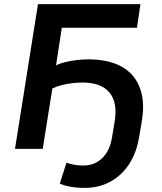

<svg xmlns="http://www.w3.org/2000/svg" viewBox="-20 -725 787 935"><path d="M392 190Q355 190 324 184.5Q293 179 271 169L304 67Q321 74 342 77.5Q363 81 387 81Q440 81 477.5 45.5Q515 10 526 -59L538 -131Q554 -226 513 -274.5Q472 -323 383 -323Q358 -323 331.5 -320Q305 -317 280 -310.5Q255 -304 235 -294L188 0H53L165 -705H664L647 -590H281L253 -407Q271 -416 297.5 -422.5Q324 -429 353.5 -432.5Q383 -436 412 -436Q482 -436 535.5 -417Q589 -398 623 -360.5Q657 -323 670 -267Q683 -211 671 -137L658 -61Q645 20 608 75.5Q571 131 516 160.5Q461 190 392 190Z"/></svg>

Font: Nunito Sans 8pt
Style: Bold Italic
Weight: 700
Italic angle: -9°
Version: Version 3.101;gftools[0.9.27]